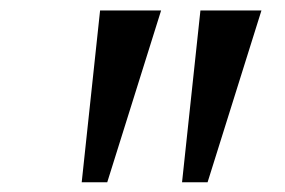

<svg xmlns="http://www.w3.org/2000/svg" viewBox="-20 -848 558 376"><path d="M295.5 -827.5 190 -491H140L176 -827.5ZM492 -827.5 386.5 -491H336.5L372.5 -827.5Z"/></svg>

Font: Merriweather Light 18pt Medium
Style: Italic
Weight: 500
Italic angle: -7.8°
Version: Version 2.101